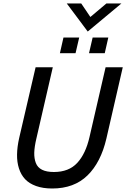

<svg xmlns="http://www.w3.org/2000/svg" viewBox="-20 -1078 728 1108"><path d="M486.3 -896 365.2 -1058.1H448.7L501.5 -980L594.2 -1058.1H680.7ZM325.7 -771 346.2 -861.3H437L416 -771ZM493.7 -771 514.6 -861.3H605L584.5 -771ZM281.2 9.8Q228 9.8 188.5 -4.4Q148.9 -18.6 125 -43.9Q101.1 -69.3 89.4 -106Q77.6 -142.6 78.4 -186.5Q79.1 -230.5 90.8 -282.2L185.5 -689.9H284.7L189.9 -278.3Q178.7 -231 177.7 -197.3Q176.8 -163.6 186.8 -137.5Q196.8 -111.3 222.7 -98.4Q248.5 -85.4 291 -85.4Q377.4 -85.4 426 -138.2Q474.6 -190.9 496.6 -287.6L589.4 -689.9H688.5L593.8 -277.8Q562 -141.1 484.9 -65.7Q407.7 9.8 281.2 9.8Z"/></svg>

Font: HK Grotesk Medium Italic
Style: Regular
Weight: 500
Italic angle: -13°
Designer: Alfredo Marco Pradil and Stefan Peev
Foundry: Hanken Design Co.
Version: Version 1.000;PS 001.000;hotconv 1.0.88;makeotf.lib2.5.64775